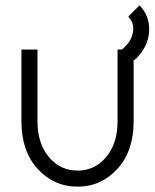

<svg xmlns="http://www.w3.org/2000/svg" viewBox="-20 -685 578 717"><path d="M433 -499 462 -445Q469 -450 476 -456Q483 -462 490 -468Q535 -514 537 -570Q539 -627 501 -665L459 -623Q481 -600 477 -569Q473 -536 447 -511Q444 -507 440.5 -504Q437 -501 433 -499ZM60 -500V-232Q60 -121 120 -55Q181 12 270 12Q358 12 419 -55Q479 -121 479 -232V-500H419V-232Q419 -189 408 -156Q397 -123 376 -98Q355 -73 328.5 -60.5Q302 -48 270 -48Q205 -48 163 -98Q120 -149 120 -232V-500Z"/></svg>

Font: Unageo
Style: Light
Weight: 300
Designer: Richard Sepsi
Foundry: Richard Sepsi
Version: Version 2.000